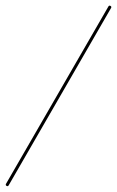

<svg xmlns="http://www.w3.org/2000/svg" viewBox="-299 -1048 613 1007"><g transform="rotate(30 8.0 -545.0)"><path d="M0 -8H16V-1082H0ZM8 -16Q4 -16 2 -14Q0 -12 0 -8Q0 -4 2 -2Q4 0 8 0Q12 0 14 -2Q16 -4 16 -8Q16 -12 14 -14Q12 -16 8 -16ZM8 -1090Q4 -1090 2 -1088Q0 -1086 0 -1082Q0 -1078 2 -1076Q4 -1074 8 -1074Q12 -1074 14 -1076Q16 -1078 16 -1082Q16 -1086 14 -1088Q12 -1090 8 -1090Z"/></g></svg>

Font: Wavefont ExtraLight
Style: Regular
Weight: 250
Version: Version 3.004;gftools[0.9.33]